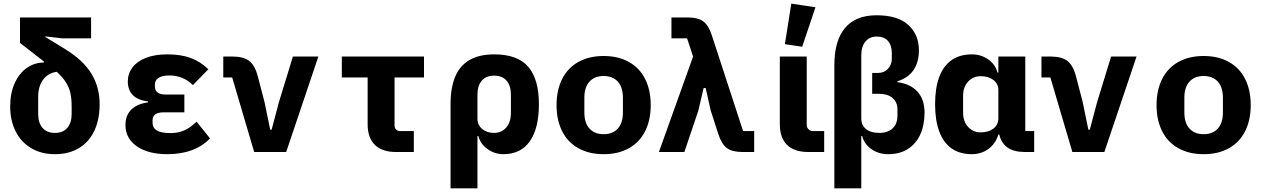

<svg xmlns="http://www.w3.org/2000/svg" viewBox="-20 -836 6940 1056"><path d="M323 -625 230 -636V-632L335 -568Q438 -505 483 -430.5Q528 -356 528 -263Q528 -178 498.5 -116Q469 -54 413.5 -21Q358 12 282 12Q207 12 151 -21.5Q95 -55 65.5 -114.5Q36 -174 36 -250Q36 -325 61.5 -380Q87 -435 129 -463.5Q171 -492 221 -492V-498L90 -600V-740H481V-625ZM292 -441Q243 -434 216.5 -397Q190 -360 190 -303V-209Q190 -160 214 -132.5Q238 -105 282 -105Q326 -105 350 -132.5Q374 -160 374 -209V-250Q374 -294 367 -325Q360 -356 342 -384Q324 -412 292 -441Z M1135 -75Q1096 -33 1036.5 -10.5Q977 12 900 12Q795 12 732.5 -31.5Q670 -75 670 -148Q670 -202 702.5 -233.5Q735 -265 794 -273V-278Q738 -285 710.5 -313Q683 -341 683 -388Q683 -431 708.5 -465Q734 -499 783 -518Q832 -537 901 -537Q975 -537 1029 -517Q1083 -497 1126 -455L1041 -368Q1015 -394 982.5 -407.5Q950 -421 912 -421Q873 -421 852.5 -408Q832 -395 832 -371V-361Q832 -338 847 -327Q862 -316 891 -316H994V-218H878Q849 -218 834 -207Q819 -196 819 -173V-162Q819 -133 842.5 -118.5Q866 -104 918 -104Q962 -104 996 -120Q1030 -136 1061 -167Z M1378 0 1257 -410H1208V-525H1260Q1319 -525 1350.5 -501Q1382 -477 1398 -416L1435 -274L1466 -123H1474L1514 -274L1591 -525H1731L1554 0Z M2158 0Q2082 0 2042 -39Q2002 -78 2002 -153V-410H1860V-525H2312V-410H2150V-148Q2150 -132 2158.5 -123.5Q2167 -115 2183 -115H2256V0Z M2458 -263Q2458 -353 2483.5 -414Q2509 -475 2562.5 -506Q2616 -537 2698 -537Q2827 -537 2885.5 -468.5Q2944 -400 2944 -263Q2944 -130 2894 -59Q2844 12 2749 12Q2700 12 2661 -16.5Q2622 -45 2611 -88H2606V200H2458ZM2790 -217V-316Q2790 -365 2766 -392.5Q2742 -420 2698 -420Q2654 -420 2630 -392.5Q2606 -365 2606 -316V-185Q2606 -148 2632 -126.5Q2658 -105 2698 -105Q2738 -105 2764 -134.5Q2790 -164 2790 -217Z M3041 -258Q3041 -341 3072 -402Q3103 -463 3161.5 -495.5Q3220 -528 3300 -528Q3380 -528 3438.5 -495.5Q3497 -463 3528 -402Q3559 -341 3559 -258Q3559 -175 3528 -114Q3497 -53 3438.5 -20.5Q3380 12 3300 12Q3220 12 3161.5 -20.5Q3103 -53 3072 -114Q3041 -175 3041 -258ZM3406 -217V-299Q3406 -356 3378 -387Q3350 -418 3300 -418Q3250 -418 3222 -387Q3194 -356 3194 -299V-217Q3194 -160 3222 -129Q3250 -98 3300 -98Q3350 -98 3378 -129Q3406 -160 3406 -217Z M3759 -625H3673V-740H3762Q3819 -740 3848 -718.5Q3877 -697 3895 -642L4067 -115H4128V0H4064Q4007 0 3978 -21.5Q3949 -43 3931 -98L3889 -228L3861 -352H3850L3821 -228L3744 0H3604L3792 -525Z M4513 0H4425Q4349 0 4309 -39Q4269 -78 4269 -153V-525H4417V-149Q4417 -135 4427 -125Q4437 -115 4451 -115H4513ZM4297 -593 4332 -816 4465 -796 4392 -579Z M4569 -478Q4569 -612 4627.5 -682Q4686 -752 4801 -752Q4918 -752 4976 -698.5Q5034 -645 5034 -560Q5034 -493 5004 -450Q4974 -407 4916 -389V-384Q4987 -375 5026 -332Q5065 -289 5065 -217Q5065 -149 5042 -97.5Q5019 -46 4974 -17Q4929 12 4865 12Q4812 12 4772.5 -16Q4733 -44 4722 -88H4717V200H4569ZM4777 -435H4810Q4842 -435 4863.5 -457Q4885 -479 4885 -514V-544Q4885 -586 4864 -610.5Q4843 -635 4801 -635Q4763 -635 4740 -607.5Q4717 -580 4717 -531V-185Q4717 -147 4743.5 -126Q4770 -105 4816 -105Q4863 -105 4889.5 -130Q4916 -155 4916 -200V-234Q4916 -274 4889 -297Q4862 -320 4816 -320H4777Z M5668 0H5618Q5556 0 5521.5 -24.5Q5487 -49 5476 -96H5471Q5456 -46 5416.5 -17Q5377 12 5325 12Q5259 12 5214 -19.5Q5169 -51 5146 -112.5Q5123 -174 5123 -263Q5123 -352 5146 -413Q5169 -474 5214 -505.5Q5259 -537 5325 -537Q5376 -537 5415.5 -509Q5455 -481 5466 -437H5471V-525H5619V-115H5668ZM5471 -185V-340Q5471 -375 5444 -396Q5417 -417 5374 -417Q5332 -417 5304.5 -387Q5277 -357 5277 -308V-217Q5277 -168 5304.5 -138Q5332 -108 5374 -108Q5417 -108 5444 -129Q5471 -150 5471 -185Z M5878 0 5757 -410H5708V-525H5760Q5819 -525 5850.5 -501Q5882 -477 5898 -416L5935 -274L5966 -123H5974L6014 -274L6091 -525H6231L6054 0Z M6341 -258Q6341 -341 6372 -402Q6403 -463 6461.5 -495.5Q6520 -528 6600 -528Q6680 -528 6738.5 -495.5Q6797 -463 6828 -402Q6859 -341 6859 -258Q6859 -175 6828 -114Q6797 -53 6738.5 -20.5Q6680 12 6600 12Q6520 12 6461.5 -20.5Q6403 -53 6372 -114Q6341 -175 6341 -258ZM6706 -217V-299Q6706 -356 6678 -387Q6650 -418 6600 -418Q6550 -418 6522 -387Q6494 -356 6494 -299V-217Q6494 -160 6522 -129Q6550 -98 6600 -98Q6650 -98 6678 -129Q6706 -160 6706 -217Z"/></svg>

Font: iA Writer Duo V
Style: Regular
Weight: 400
Designer: Mike Abbink, Paul van der Laan, Pieter van Rosmalen, Oliver Reichenstein
Foundry: Information Architects Inc.
Version: Version 2.000